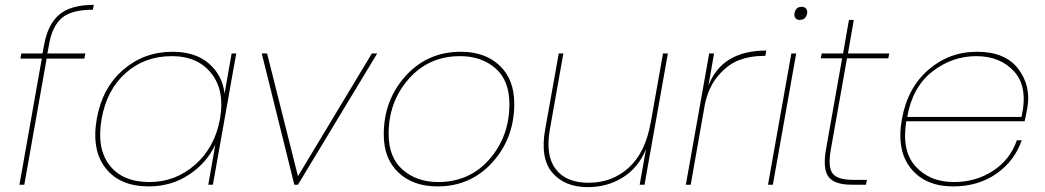

<svg xmlns="http://www.w3.org/2000/svg" viewBox="-20 -760 4299 790"><path d="M60 0 152 -519H64L68 -540H155L162 -578Q177 -660 224 -700Q271 -740 366 -740L362 -720Q275 -720 235 -686.5Q195 -653 182 -578L175 -540H331L327 -519H172L80 0Z M378 -270Q400 -397 486 -472Q572 -547 690 -547Q783 -547 839 -499Q895 -451 904 -375L933 -540H952L856 0H837L866 -165Q831 -90 758 -41.5Q685 7 592 7Q474 7 415 -67.5Q356 -142 378 -270ZM687 -529Q575 -529 497 -459.5Q419 -390 398 -270Q377 -150 430.5 -80.5Q484 -11 595 -11Q702 -11 783 -82.5Q864 -154 885 -270Q906 -386 850 -457.5Q794 -529 687 -529Z M1057 -540H1079L1206 -35L1510 -540H1532L1206 0H1191Z M2096 -333Q2096 -192 2006.5 -92.5Q1917 7 1780 7Q1680 7 1619.5 -50Q1559 -107 1559 -207Q1559 -348 1649 -447.5Q1739 -547 1876 -547Q1976 -547 2036 -490Q2096 -433 2096 -333ZM1579 -209Q1579 -112 1637 -61.5Q1695 -11 1783 -11Q1912 -11 1994 -105Q2076 -199 2076 -332Q2076 -429 2018.5 -479Q1961 -529 1873 -529Q1744 -529 1661.5 -435Q1579 -341 1579 -209Z M2728 -540 2632 0H2612L2638 -146Q2606 -69 2542 -29.5Q2478 10 2399 10Q2304 10 2253 -49Q2202 -108 2223 -227L2279 -540H2298L2242 -225Q2224 -119 2267 -63.5Q2310 -8 2402 -8Q2499 -8 2567.5 -70.5Q2636 -133 2657 -255V-253L2708 -540Z M2822 0H2802L2898 -540H2918L2895 -408Q2951 -552 3133 -552L3129 -530H3120Q3068 -530 3022 -513Q2976 -496 2935.5 -449Q2895 -402 2880 -329Z M3140 0 3236 -540H3256L3160 0ZM3270 -678Q3259 -678 3253 -685.5Q3247 -693 3249 -705Q3254 -732 3279 -732Q3290 -732 3296.5 -724.5Q3303 -717 3301 -705Q3296 -678 3270 -678Z M3378 -142 3445 -520H3357L3361 -540H3449L3473 -678H3493L3469 -540H3639L3635 -520H3465L3398 -142Q3386 -71 3406.5 -45.5Q3427 -20 3490 -20H3547L3543 0H3484Q3414 0 3389.5 -32Q3365 -64 3378 -142Z M3997 -529Q3897 -529 3815.5 -465Q3734 -401 3713 -279H4183Q4211 -401 4153.5 -465Q4096 -529 3997 -529ZM4184 -183Q4155 -98 4080 -45.5Q4005 7 3902 7Q3787 7 3727.5 -67.5Q3668 -142 3691 -270Q3714 -398 3799.5 -472.5Q3885 -547 4000 -547Q4116 -547 4169.5 -477Q4223 -407 4207 -315Q4198 -268 4196 -261H3709Q3689 -139 3747.5 -75Q3806 -11 3905 -11Q3996 -11 4066.5 -57.5Q4137 -104 4164 -183Z"/></svg>

Font: Poppins Thin
Style: Italic
Weight: 250
Italic angle: -10°
Designer: Ninad Kale (Devanagari), Jonny Pinhorn (Latin)
Foundry: Indian Type Foundry
Version: Version 3.200;PS 1.000;hotconv 16.6.54;makeotf.lib2.5.65590